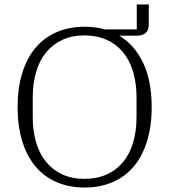

<svg xmlns="http://www.w3.org/2000/svg" viewBox="-20 -830 760 862"><path d="M360 12Q291 12 235 -12Q179 -36 140 -82Q101 -128 80 -195.5Q59 -263 59 -349Q59 -435 80 -502.5Q101 -570 140 -616Q179 -662 235 -686Q291 -710 360 -710Q409 -710 451 -698H594V-810H648V-718Q648 -696 635 -683Q622 -670 595 -670H515Q584 -629 622.5 -548Q661 -467 661 -349Q661 -263 640 -195.5Q619 -128 580 -82Q541 -36 485 -12Q429 12 360 12ZM360 -27Q415 -27 458.5 -46.5Q502 -66 532 -102Q562 -138 577.5 -189.5Q593 -241 593 -306V-392Q593 -456 577.5 -508Q562 -560 532 -596Q502 -632 458.5 -651.5Q415 -671 360 -671Q304 -671 261 -651.5Q218 -632 188 -596Q158 -560 142.5 -508Q127 -456 127 -392V-306Q127 -241 142.5 -189.5Q158 -138 188 -102Q218 -66 261 -46.5Q304 -27 360 -27Z"/></svg>

Font: IBM Plex Serif Light
Style: Regular
Weight: 300
Designer: Mike Abbink, Paul van der Laan, Pieter van Rosmalen
Foundry: Bold Monday
Version: Version 3.001